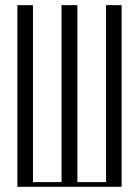

<svg xmlns="http://www.w3.org/2000/svg" viewBox="-20 -719 536 739"><path d="M46.9 0V-699.2H106.9V-18.1H216.8V-699.2H277.8V-18.1H388.2V-699.2H448.2V0Z"/></svg>

Font: Moniqa Narrow Heading
Style: Regular
Weight: 400
Width: 4
Designer: Rajesh Rajput
Foundry: Rajesh Rajput
Version: Version 1.000